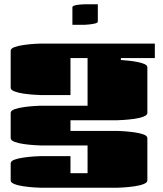

<svg xmlns="http://www.w3.org/2000/svg" viewBox="-20 -704 765 899"><path d="M310 107H390V-23H170Q162 -23 139.5 -24.5Q117 -26 91.5 -29.5Q66 -33 48 -40Q30 -47 30 -57V-175Q30 -186 48 -192.5Q66 -199 91.5 -202.5Q117 -206 139.5 -207.5Q162 -209 170 -209H390V-432H310V-259H170Q162 -259 139.5 -260.5Q117 -262 91.5 -265.5Q66 -269 48 -276Q30 -283 30 -293V-466Q30 -477 48 -483.5Q66 -490 91.5 -493.5Q117 -497 139.5 -498.5Q162 -500 170 -500H705V-432H546V-423Q561 -422 581.5 -420Q602 -418 622.5 -414Q643 -410 656.5 -404Q670 -398 670 -389V-175Q670 -165 652 -158Q634 -151 608.5 -147.5Q583 -144 560.5 -142.5Q538 -141 530 -141H310V-91H530Q538 -91 560.5 -89.5Q583 -88 608.5 -84.5Q634 -81 652 -74.5Q670 -68 670 -57V141Q670 151 652 158Q634 165 608.5 168.5Q583 172 560.5 173.5Q538 175 530 175H170Q162 175 139.5 173.5Q117 172 91.5 168.5Q66 165 48 158Q30 151 30 141V61Q30 50 48 43.5Q66 37 91.5 33.5Q117 30 139.5 28.5Q162 27 170 27H310ZM319 -588V-670Q319 -676 331.5 -679Q344 -682 358.5 -683Q373 -684 378 -684H438V-603Q438 -597 425 -594Q412 -591 397.5 -589.5Q383 -588 378 -588Z"/></svg>

Font: Gajraj One
Style: Regular
Weight: 400
Designer: Saurabh Sharma
Foundry: Saurabh Sharma
Version: Version 1.000